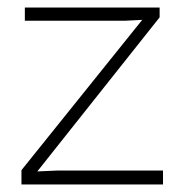

<svg xmlns="http://www.w3.org/2000/svg" viewBox="-20 -490 490 510"><path d="M37 -38 364 -445 372 -438 314 -435H46V-470H404V-444L73 -27L64 -34L132 -37H413V0H37Z"/></svg>

Font: Kreadon
Style: Regular
Weight: 400
Designer: kohakuno
Foundry: StudioGnu
Version: Version 1.000;Glyphs 3.1.2 (3151)